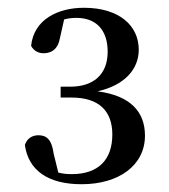

<svg xmlns="http://www.w3.org/2000/svg" viewBox="-20 -931 436 494"><path d="M190 -457C285 -457 353 -505 353 -582C353 -644 315 -685 231 -696C302 -712 337 -754 337 -803C337 -865 287 -911 196 -911C129 -911 67 -881 60 -813C67 -800 79 -794 92 -794C112 -794 129 -804 134 -832L145 -881C156 -884 167 -885 177 -885C227 -885 257 -854 257 -798C257 -738 219 -708 161 -708H136V-680H164C235 -680 269 -645 269 -585C269 -520 233 -483 165 -483C152 -483 141 -484 130 -487L118 -536C113 -573 99 -583 79 -583C64 -583 50 -576 44 -558C53 -493 103 -457 190 -457Z"/></svg>

Font: Noto Serif CJK KR SemiBold
Style: Regular
Weight: 600
Designer: Ryoko NISHIZUKA 西塚涼子 (kana & ideographs); Frank Grießhammer (Latin, Greek & Cyrillic); Wenlong ZHANG 张文龙 (bopomofo); San
Foundry: Adobe
Version: Version 2.001;hotconv 1.1.0;makeotfexe 2.6.0